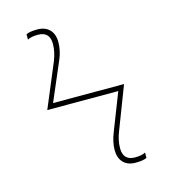

<svg xmlns="http://www.w3.org/2000/svg" viewBox="-109 -812 817 909"><g transform="rotate(-15 300.0 -357.0)"><path d="M363 -75Q363 -114 381 -159L452 -341H104L194 -556Q211 -599 211 -637Q211 -697 153 -697Q120 -697 102 -687V-713Q118 -722 157 -722Q195 -722 216.5 -700Q238 -678 238 -639Q238 -596 220 -555L139 -366H487L407 -158Q390 -116 390 -77Q390 -17 448 -17Q481 -17 499 -27V-1Q483 8 444 8Q406 8 384.5 -14Q363 -36 363 -75Z"/></g></svg>

Font: Noto Sans Mono UI Thin
Style: Regular
Weight: 250
Monospace: yes
Designer: Monotype Design team
Foundry: Monotype Imaging Inc.
Version: Version 1.000